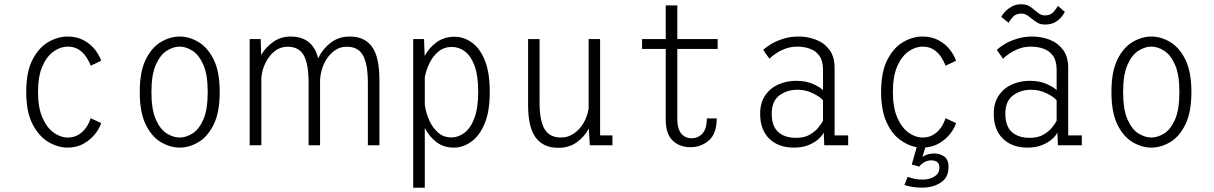

<svg xmlns="http://www.w3.org/2000/svg" viewBox="-20 -684 5715 904"><path d="M298 11Q252.5 11 207.8 -15.5Q163 -42 133.2 -99.5Q103.5 -157 103.5 -251Q103.5 -346 133.2 -403.2Q163 -460.5 207.8 -486.2Q252.5 -512 298 -512Q341 -512 373 -495Q405 -478 426 -451.8Q447 -425.5 456.5 -398L407 -374.5Q399.5 -395.5 385.5 -416.5Q371.5 -437.5 350.2 -451Q329 -464.5 298.5 -464.5Q265.5 -464.5 233.2 -442.2Q201 -420 180 -373Q159 -326 159 -251Q159 -177 180 -129.5Q201 -82 233.2 -59.2Q265.5 -36.5 298.5 -36.5Q330 -36.5 352.2 -51.2Q374.5 -66 388 -87.2Q401.5 -108.5 406.5 -127.5L456.5 -104.5Q449.5 -81.5 428.8 -54.5Q408 -27.5 375 -8.2Q342 11 298 11Z M826 11Q781.5 11 738 -14.5Q694.5 -40 666.2 -97.5Q638 -155 638 -251Q638 -346.5 666.2 -403.8Q694.5 -461 738 -486.5Q781.5 -512 826 -512Q870.5 -512 914 -486.5Q957.5 -461 986 -403.8Q1014.5 -346.5 1014.5 -251Q1014.5 -155 986 -97.5Q957.5 -40 914 -14.5Q870.5 11 826 11ZM826 -36.5Q855.5 -36.5 886 -55.2Q916.5 -74 937.2 -120.8Q958 -167.5 958 -251Q958 -333 937.2 -379.5Q916.5 -426 886 -445.2Q855.5 -464.5 826 -464.5Q796.5 -464.5 765.8 -445.5Q735 -426.5 714 -379.8Q693 -333 693 -251Q693 -167.5 714 -120.8Q735 -74 765.8 -55.2Q796.5 -36.5 826 -36.5Z M1155.5 0V-500H1207.5L1209.5 -425Q1232 -463 1267.5 -487.5Q1303 -512 1348 -512Q1452.5 -512 1478 -409.5Q1499 -453.5 1537 -482.8Q1575 -512 1627 -512Q1696.5 -512 1731.5 -464Q1766.5 -416 1766.5 -305V0H1712V-294Q1712 -381 1689.5 -422.5Q1667 -464 1612.5 -464Q1578 -464 1550.5 -442.2Q1523 -420.5 1506.2 -385Q1489.5 -349.5 1487 -308.5V0H1433V-294Q1433 -381 1410.8 -422.5Q1388.5 -464 1334 -464Q1300.5 -464 1274.2 -443.8Q1248 -423.5 1231.2 -390.5Q1214.5 -357.5 1210.5 -319V0Z M1925.5 200V-500H1976.5L1979.5 -420.5Q2000 -459 2035.5 -485Q2071 -511 2120.5 -511Q2163.5 -511 2201.5 -484Q2239.5 -457 2262.8 -399.8Q2286 -342.5 2286 -251Q2286 -159.5 2261.8 -101.8Q2237.5 -44 2198.5 -16.5Q2159.5 11 2116.5 11Q2068.5 11 2034.2 -15.5Q2000 -42 1980 -81.5V200ZM2107 -463Q2071 -463 2045 -441.8Q2019 -420.5 2002.8 -387.8Q1986.5 -355 1980 -320V-190Q1985.5 -152 2001.2 -117Q2017 -82 2042.8 -59.5Q2068.5 -37 2104.5 -37Q2138.5 -37 2167.5 -59.2Q2196.5 -81.5 2214 -128.8Q2231.5 -176 2231.5 -251Q2231.5 -327.5 2214.5 -374Q2197.5 -420.5 2169.2 -441.8Q2141 -463 2107 -463Z M2608.5 12Q2538 12 2502.2 -36.5Q2466.5 -85 2466.5 -188V-500H2520.5V-201Q2520.5 -116.5 2543.8 -76.5Q2567 -36.5 2622 -36.5Q2653.5 -36.5 2681 -54.8Q2708.5 -73 2727 -104Q2745.5 -135 2751.5 -173.5V-500H2805.5V-46.5H2863.5V0H2757L2752.5 -78.5Q2731 -39 2694.8 -13.5Q2658.5 12 2608.5 12Z M3114.5 -121V-453.5H3003V-500H3114.5V-658.5H3169V-500H3359V-453.5H3169V-125.5Q3169 -76.5 3187.8 -54.8Q3206.5 -33 3236.5 -33Q3266.5 -33 3287.2 -55.2Q3308 -77.5 3308 -126.5H3354.5Q3354.5 -55 3317.8 -23Q3281 9 3231.5 9Q3179.5 9 3147 -22.2Q3114.5 -53.5 3114.5 -121Z M3717.5 11Q3645 11 3602 -31Q3559 -73 3559 -147.5Q3559 -200.5 3582.8 -235Q3606.5 -269.5 3645 -286.5Q3683.5 -303.5 3728.5 -303.5Q3775.5 -303.5 3809.2 -288Q3843 -272.5 3855 -259.5V-355.5Q3855 -397 3838.2 -420.8Q3821.5 -444.5 3793.8 -454.5Q3766 -464.5 3733.5 -464.5Q3703.5 -464.5 3677.2 -454.5Q3651 -444.5 3631.5 -431Q3612 -417.5 3602.5 -407.5L3573.5 -449Q3585.5 -461 3609.5 -475.8Q3633.5 -490.5 3667 -501.2Q3700.5 -512 3740.5 -512Q3782 -512 3820.8 -497.5Q3859.5 -483 3884.5 -450.5Q3909.5 -418 3909.5 -364V-46.5H3973.5V0H3861L3858.5 -60Q3852 -46 3834 -29.5Q3816 -13 3786.8 -1Q3757.5 11 3717.5 11ZM3729 -35Q3767 -35 3792.8 -50Q3818.5 -65 3833.8 -84.2Q3849 -103.5 3855 -115.5V-211.5Q3842.5 -227.5 3808 -244.5Q3773.5 -261.5 3735 -261.5Q3686.5 -261.5 3650 -235Q3613.5 -208.5 3613.5 -148.5Q3613.5 -90.5 3643.8 -62.8Q3674 -35 3729 -35Z M4321 199.5Q4297 199.5 4276.8 196.2Q4256.5 193 4238.5 187L4253.5 148.5Q4270 154.5 4286.2 158Q4302.5 161.5 4324 161.5Q4357 161.5 4380 146.8Q4403 132 4403 105Q4403 86 4392.2 78.5Q4381.5 71 4365 71Q4346.5 71 4331 80.2Q4315.5 89.5 4308 100.5L4273 90.5L4296 9Q4254.5 2 4216 -27Q4177.5 -56 4153 -111.2Q4128.5 -166.5 4128.5 -251Q4128.5 -346 4158.2 -403.2Q4188 -460.5 4232.8 -486.2Q4277.5 -512 4323 -512Q4366 -512 4398 -495Q4430 -478 4451 -451.8Q4472 -425.5 4481.5 -398L4432 -374.5Q4424.5 -395.5 4410.5 -416.5Q4396.5 -437.5 4375.2 -451Q4354 -464.5 4323.5 -464.5Q4290.5 -464.5 4258.2 -442.2Q4226 -420 4205 -373Q4184 -326 4184 -251Q4184 -177 4205 -129.5Q4226 -82 4258.2 -59.2Q4290.5 -36.5 4323.5 -36.5Q4355 -36.5 4377.2 -51.2Q4399.5 -66 4413 -87.2Q4426.5 -108.5 4431.5 -127.5L4481.5 -104.5Q4475 -82.5 4456 -57Q4437 -31.5 4406.8 -12.2Q4376.5 7 4336.5 10.5L4323.5 54.5Q4347 38.5 4379.5 38.5Q4403.5 38.5 4424.8 52.2Q4446 66 4446 102Q4446 152 4409.2 175.8Q4372.5 199.5 4321 199.5Z M4817.5 11Q4745 11 4702 -31Q4659 -73 4659 -147.5Q4659 -200.5 4682.8 -235Q4706.5 -269.5 4745 -286.5Q4783.5 -303.5 4828.5 -303.5Q4875.5 -303.5 4909.2 -288Q4943 -272.5 4955 -259.5V-355.5Q4955 -397 4938.2 -420.8Q4921.5 -444.5 4893.8 -454.5Q4866 -464.5 4833.5 -464.5Q4803.5 -464.5 4777.2 -454.5Q4751 -444.5 4731.5 -431Q4712 -417.5 4702.5 -407.5L4673.5 -449Q4685.5 -461 4709.5 -475.8Q4733.5 -490.5 4767 -501.2Q4800.5 -512 4840.5 -512Q4882 -512 4920.8 -497.5Q4959.5 -483 4984.5 -450.5Q5009.5 -418 5009.5 -364V-46.5H5073.5V0H4961L4958.5 -60Q4952 -46 4934 -29.5Q4916 -13 4886.8 -1Q4857.5 11 4817.5 11ZM4829 -35Q4867 -35 4892.8 -50Q4918.5 -65 4933.8 -84.2Q4949 -103.5 4955 -115.5V-211.5Q4942.5 -227.5 4908 -244.5Q4873.5 -261.5 4835 -261.5Q4786.5 -261.5 4750 -235Q4713.5 -208.5 4713.5 -148.5Q4713.5 -90.5 4743.8 -62.8Q4774 -35 4829 -35ZM4901 -568.5Q4878 -568.5 4863.2 -577.8Q4848.5 -587 4836.5 -597Q4825.5 -606 4814.5 -613Q4803.5 -620 4789 -620Q4762.5 -620 4748.2 -603.5Q4734 -587 4728.5 -576.5L4694.5 -604.5Q4697 -611.5 4709.2 -625.8Q4721.5 -640 4741.8 -652Q4762 -664 4788.5 -664Q4811.5 -664 4826.2 -655Q4841 -646 4852.5 -635.5Q4863.5 -626 4874.5 -618.8Q4885.5 -611.5 4900.5 -611.5Q4926.5 -611.5 4941 -628.5Q4955.5 -645.5 4961 -656.5L4993.5 -628Q4990.5 -621 4979.8 -606.8Q4969 -592.5 4949.5 -580.5Q4930 -568.5 4901 -568.5Z M5401 11Q5356.5 11 5313 -14.5Q5269.5 -40 5241.2 -97.5Q5213 -155 5213 -251Q5213 -346.5 5241.2 -403.8Q5269.5 -461 5313 -486.5Q5356.5 -512 5401 -512Q5445.5 -512 5489 -486.5Q5532.5 -461 5561 -403.8Q5589.5 -346.5 5589.5 -251Q5589.5 -155 5561 -97.5Q5532.5 -40 5489 -14.5Q5445.5 11 5401 11ZM5401 -36.5Q5430.5 -36.5 5461 -55.2Q5491.5 -74 5512.2 -120.8Q5533 -167.5 5533 -251Q5533 -333 5512.2 -379.5Q5491.5 -426 5461 -445.2Q5430.5 -464.5 5401 -464.5Q5371.5 -464.5 5340.8 -445.5Q5310 -426.5 5289 -379.8Q5268 -333 5268 -251Q5268 -167.5 5289 -120.8Q5310 -74 5340.8 -55.2Q5371.5 -36.5 5401 -36.5Z"/></svg>

Font: Trispace SemiCondensed ExtraLight
Style: Regular
Weight: 200
Width: 4
Designer: Tyler Finck
Foundry: Etcetera Type Company
Version: Version 1.210; ttfautohint (v1.8.3)